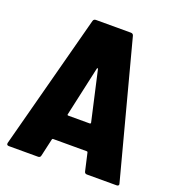

<svg xmlns="http://www.w3.org/2000/svg" viewBox="-128 -803 831 906"><g transform="rotate(20 287.5 -350.0)"><path d="M409 0H558C565 0 569 -3 569 -9C569 -10 568 -11 568 -13L389 -690C387 -697 382 -700 375 -700H200C193 -700 188 -697 186 -690L7 -13C5 -4 9 0 17 0H164C171 0 176 -4 177 -11L197 -99C198 -102 199 -103 202 -103H371C374 -103 375 -102 376 -99L396 -11C397 -4 402 0 409 0ZM227 -236 282 -485C283 -490 287 -490 288 -485L344 -237C345 -233 342 -231 339 -231H232C229 -231 226 -232 227 -236Z"/></g></svg>

Font: Barlow Semi Condensed ExtraBold
Style: Regular
Weight: 800
Width: 4
Designer: Jeremy Tribby
Foundry: Tribby Type
Version: Version 1.422;hotconv 1.0.109;makeotfexe 2.5.65596